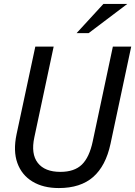

<svg xmlns="http://www.w3.org/2000/svg" viewBox="-20 -935 685 973"><path d="M450 -219 552 -699H645L540 -206Q516 -94 452 -38Q388 18 278 18Q199 18 144.5 -15Q90 -48 68 -109Q46 -170 64 -255L159 -699H252L154 -239Q136 -155 171.5 -109.5Q207 -64 286 -64Q357 -64 395 -101Q433 -138 450 -219ZM368 -767 504 -915H625L429 -767Z"/></svg>

Font: Fragment Mono
Style: Italic
Weight: 400
Italic angle: -12°
Designer: Wei Huang based on Nimbus Sans by URW Studio, based on Helvetica by Max Miedinger.
Foundry: Wei Huang
Version: Version 1.011; ttfautohint (v1.8.4.7-5d5b)